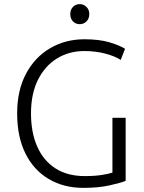

<svg xmlns="http://www.w3.org/2000/svg" viewBox="-20 -896 697 929"><path d="M383 13Q288 13 215.5 -30Q143 -73 103 -153.5Q63 -234 63 -347Q63 -459 106 -539.5Q149 -620 223 -663Q297 -706 388 -706Q460 -706 509 -691.5Q558 -677 585 -660L564 -606Q537 -624 490 -636.5Q443 -649 388 -649Q314 -649 255.5 -613Q197 -577 163.5 -509.5Q130 -442 130 -347Q130 -255 160 -187Q190 -119 248 -81.5Q306 -44 390 -44Q438 -44 473 -49.5Q508 -55 524 -61V-326H588V-21Q564 -11 510 1Q456 13 383 13ZM366 -779Q346 -779 333 -792.5Q320 -806 320 -828Q320 -849 333 -862.5Q346 -876 366 -876Q385 -876 398.5 -862.5Q412 -849 412 -828Q412 -806 398.5 -792.5Q385 -779 366 -779Z"/></svg>

Font: Ubuntu Sans Light
Style: Regular
Weight: 300
Designer: Dalton Maag Ltd
Foundry: Dalton Maag Ltd
Version: Version 1.006; ttfautohint (v1.8.4.7-5d5b)